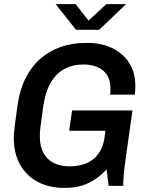

<svg xmlns="http://www.w3.org/2000/svg" viewBox="-20 -905 726 935"><path d="M291 10Q220 10 164.5 -19Q109 -48 78 -103Q47 -158 47 -236Q47 -257 53 -301.5Q59 -346 65 -389Q75 -464 103 -521Q131 -578 174.5 -617Q218 -656 274.5 -676Q331 -696 398 -696H408Q472 -696 524.5 -671.5Q577 -647 608 -600.5Q639 -554 639 -487Q639 -476 638.5 -465Q638 -454 636 -444H516Q517 -452 517.5 -459Q518 -466 518 -473Q518 -515 500.5 -541Q483 -567 453 -579Q423 -591 386 -591Q334 -591 293.5 -569Q253 -547 227 -502.5Q201 -458 191 -389Q186 -352 182.5 -327.5Q179 -303 177 -287Q175 -271 174.5 -260.5Q174 -250 174 -241Q174 -192 192 -159.5Q210 -127 242.5 -111Q275 -95 318 -95Q353 -95 382.5 -103.5Q412 -112 435 -130.5Q458 -149 472.5 -178.5Q487 -208 491 -250L493 -268H317L331 -367H625L592 -132Q586 -92 583 -59Q580 -26 580 0H509L499 -80Q460 -37 410.5 -13.5Q361 10 297 10ZM350 -760 251 -885H348L426 -786H391L498 -885H594L463 -760Z"/></svg>

Font: Chivo Medium Medium
Style: Italic
Weight: 500
Italic angle: -8.05°
Version: Version 2.002